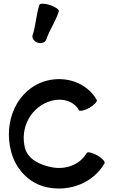

<svg xmlns="http://www.w3.org/2000/svg" viewBox="-20 -1005 637 1058"><path d="M235 -787C253 -841 287 -888 304 -942C308 -951 286 -967 256 -977C227 -987 200 -987 197 -978C179 -924 178 -866 160 -813C154 -796 167 -777 187 -770C208 -763 229 -771 235 -787ZM513 -455C458 -550 343 -588 236 -560C74 -516 -4 -336 42 -167C68 -71 142 7 239 27C363 53 493 4 556 -105C561 -114 543 -133 516 -149C488 -164 463 -170 458 -162C419 -95 339 -68 262 -84C199 -97 135 -127 118 -188C88 -302 152 -420 265 -450C323 -466 386 -449 415 -398C420 -390 446 -396 473 -411C500 -427 518 -447 513 -455Z"/></svg>

Font: Nupuram SemiBold
Style: Regular
Weight: 600
Designer: Santhosh Thottingal (santhosh.thottingal@gmail.com)
Foundry: SMC
Version: Version 1.000